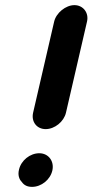

<svg xmlns="http://www.w3.org/2000/svg" viewBox="-20 -678 361 748"><path d="M237 -239 319 -594C327 -628 304 -658 270 -658C236 -658 199 -628 191 -594L109 -239C101 -204 123 -175 158 -175C193 -175 229 -204 237 -239ZM54 -17C49 3 54 20 65 31C74 44 87 50 105 50C141 50 176 22 184 -14C192 -50 169 -81 133 -81C97 -81 62 -53 54 -17Z"/></svg>

Font: Electronic
Style: SuThkIt
Weight: 900
Version: Version 1.011